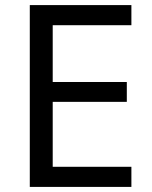

<svg xmlns="http://www.w3.org/2000/svg" viewBox="-20 -734 596 754"><path d="M496 0H97V-714H496V-635H187V-412H478V-334H187V-79H496Z"/></svg>

Font: Noto Sans Batak
Style: Regular
Weight: 400
Designer: Monotype Design Team
Foundry: Monotype Imaging Inc.
Version: Version 2.002; ttfautohint (v1.8.4.7-5d5b)